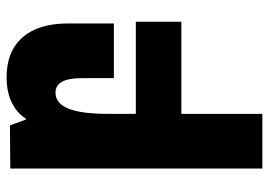

<svg xmlns="http://www.w3.org/2000/svg" viewBox="-134 -424 798 569"><g transform="rotate(-90 264.5 -139.0)"><path d="M485 0H212V240H50V-507L178 -508L195 -461H198Q215 -488 246.5 -503Q278 -518 320 -518Q397 -518 438.5 -471Q480 -424 480 -336V-200H318V-295Q318 -373 275 -373Q243 -373 227.5 -334.5Q212 -296 212 -216V-135H485Z"/></g></svg>

Font: Noto Sans Armenian Black Cond
Style: Regular
Weight: 900
Width: 3
Designer: Monotype Design team
Foundry: Monotype Imaging Inc.
Version: Version 1.000